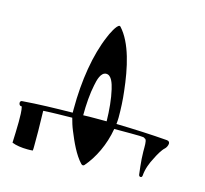

<svg xmlns="http://www.w3.org/2000/svg" viewBox="-98 -577 947 888"><g transform="rotate(15 375.5 -133.5)"><path d="M104 195C113 195 122 195 130 194C131 188 131 180 131 171V101C131 69 129 34 129 4C174 1 220 1 267 0C272 19 278 39 286 58C306 107 330 161 363 196C366 199 369 200 371 200C374 200 376 199 378 197C420 149 455 78 468 0H549C573 0 613 0 613 4V5C624 5 625 23 625 47V66C625 108 634 174 634 174C635 180 638 183 643 183C648 183 650 180 651 174C653 142 666 110 679 86C689 65 704 38 719 25C724 20 730 9 730 0C730 -6 727 -12 717 -13C643 -19 556 -23 472 -25C473 -35 474 -45 474 -56C474 -98 472 -140 467 -181C455 -289 431 -402 373 -465C372 -466 370 -467 369 -467C355 -467 331 -417 325 -401C284 -306 263 -177 263 -41V-23C182 -22 98 -20 23 -14C17 -14 14 -9 14 -4C14 3 18 10 25 10H28C33 29 33 58 33 83C33 113 31 156 30 183C49 191 77 195 104 195ZM367 -237C392 -237 403 -200 409 -174C419 -132 424 -78 425 -25H370C360 -25 322 -25 313 -24C313 -75 317 -130 326 -171C331 -198 341 -237 367 -237Z"/></g></svg>

Font: Ponomar Unicode
Style: Regular
Weight: 400
Version: 1.3